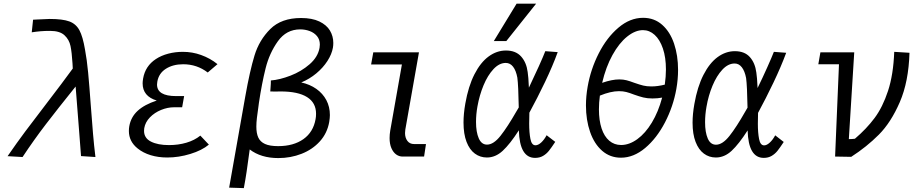

<svg xmlns="http://www.w3.org/2000/svg" viewBox="-20 -826 4840 1013"><path d="M222 -275.5Q312.5 -393.5 364 -464.5L362.5 -492Q359 -549.5 352 -583.2Q345 -617 320.2 -640Q295.5 -663 245 -663Q215.5 -663 194.8 -661.2Q174 -659.5 147.5 -655.5L154.5 -722L173 -723Q230 -726 242 -726Q310.5 -726 345.8 -713Q381 -700 399 -666.5Q417 -633 428.5 -564.5Q438.5 -512 445 -443.2Q451.5 -374.5 459 -270Q465.5 -182 470.8 -120.2Q476 -58.5 483.5 2.5L407.5 -2.5L398 -127Q386 -287.5 379 -369.5Q284.5 -252 221.5 -169.8Q158.5 -87.5 99 2.5L20 -2Q69 -73 113 -132Q157 -191 222 -275.5Z M706.5 -42.5Q660 -79.5 660 -135Q660 -148 662 -159.5Q670.5 -208.5 706.5 -241.5Q742.5 -274.5 807 -295.5Q732.5 -318 732.5 -386.5Q732.5 -396.5 735 -411.5Q746.5 -478 802.5 -514.5Q830.5 -533 867.5 -542.8Q904.5 -552.5 944.5 -552.5Q995 -552.5 1040.5 -536Q1089.5 -518.5 1127.5 -487.5L1076 -443.5Q1019 -487 946.5 -487Q892.5 -487 855 -463Q817.5 -439 810 -395Q808.5 -387 808.5 -380Q808.5 -319 909.5 -319H951.5L941 -260H897.5Q864.5 -260 830 -246Q795.5 -232 771 -206.8Q746.5 -181.5 741 -149.5Q740 -144.5 740 -135.5Q740 -97.5 776.2 -79Q812.5 -60.5 871.5 -60.5Q920.5 -60.5 963.2 -73Q1006 -85.5 1037 -110.5L1082 -63Q1045.5 -32.5 984.2 -13.8Q923 5 862.5 5Q815 5 775 -7.2Q735 -19.5 706.5 -42.5Z M1568.5 -731Q1626.5 -731 1664.8 -712.8Q1703 -694.5 1720.8 -664.8Q1738.5 -635 1738.5 -599.5Q1738.5 -586 1736.5 -574.5Q1730.5 -540 1707.5 -504.2Q1684.5 -468.5 1648.8 -438.8Q1613 -409 1569.5 -391Q1615 -381 1649 -357Q1683 -333 1701.8 -297.8Q1720.5 -262.5 1720.5 -219Q1720.5 -204.5 1717 -182.5Q1706.5 -123 1667.5 -80Q1628.5 -37 1571 -14.5Q1513.5 8 1448.5 8Q1357 8 1297.5 -37.5Q1287 40.5 1281.2 79.5Q1275.5 118.5 1266.5 166.5L1189 164L1274 -316.5Q1298 -452 1322.8 -533.2Q1347.5 -614.5 1406 -672.8Q1464.5 -731 1568.5 -731ZM1645 -197.5Q1647.5 -210 1647.5 -226Q1647.5 -284 1600 -313.8Q1552.5 -343.5 1461 -343.5L1432 -343L1406 -343.5L1407.5 -364.5Q1409.5 -388 1409 -401.5Q1455.5 -405 1512.8 -427Q1570 -449 1613.8 -487.2Q1657.5 -525.5 1666 -574Q1667.5 -583 1667.5 -591Q1667.5 -617.5 1652.5 -635.5Q1637.5 -653.5 1613.8 -662.2Q1590 -671 1564 -671Q1491 -671 1446.2 -608.5Q1401.5 -546 1381.5 -466.2Q1361.5 -386.5 1346 -283L1344 -267.5Q1338.5 -230 1335.5 -204.5Q1332.5 -179 1332.5 -158Q1332.5 -122.5 1342.8 -100.2Q1353 -78 1378 -66.5Q1403 -55 1447.5 -55Q1528.5 -55 1580.8 -92Q1633 -129 1645 -197.5Z M2035.5 -97.5Q2035.5 -117 2039 -137.5L2100.5 -486H1938L1949.5 -550H2190.5L2118.5 -142.5Q2117 -133.5 2117 -124Q2117 -99 2129.5 -82.5Q2142 -66 2164.5 -66H2227.5L2217.5 0H2104Q2085.5 0 2070 -11.2Q2054.5 -22.5 2045 -44.5Q2035.5 -66.5 2035.5 -97.5Z M2425.5 -179.5Q2425.5 -225.5 2435 -279.5Q2451 -371 2483.2 -434Q2515.5 -497 2558.2 -528.2Q2601 -559.5 2649.5 -559.5Q2701 -559.5 2729.2 -528.2Q2757.5 -497 2764 -446Q2768 -422.5 2770.5 -363.5Q2798 -421 2822.8 -476Q2847.5 -531 2857 -556L2922.5 -551Q2896 -478 2855.8 -393.8Q2815.5 -309.5 2773 -231.5L2772 -174Q2772 -126.5 2778.5 -93Q2785 -59.5 2805 -59.5Q2819.5 -59.5 2835.5 -74.2Q2851.5 -89 2864 -112.5L2909.5 -77.5Q2889 -46.5 2876 -30.2Q2863 -14 2845.2 -3.5Q2827.5 7 2803 7Q2721.5 7 2717.5 -138.5Q2670.5 -65.5 2632.2 -30.2Q2594 5 2549 5Q2513.5 5 2485.5 -15.5Q2457.5 -36 2441.5 -77.5Q2425.5 -119 2425.5 -179.5ZM2585.5 -609.5 2705.5 -806.5H2808.5L2651.5 -609.5ZM2491.5 -182.5Q2491.5 -129 2506 -96Q2520.5 -63 2549.5 -63Q2584 -63 2620.8 -109.5Q2657.5 -156 2704.5 -238L2717 -259Q2715 -375.5 2709.5 -416.5Q2702.5 -454 2687 -474Q2671.5 -494 2648.5 -494Q2614 -494 2583.5 -461.2Q2553 -428.5 2531.2 -376Q2509.5 -323.5 2499 -264.5Q2491.5 -222.5 2491.5 -182.5Z M3071.5 -270Q3071.5 -318 3080.5 -369Q3096.5 -461 3139 -544.5Q3181.5 -628 3242.8 -680Q3304 -732 3373 -732Q3432 -732 3473.8 -695Q3515.5 -658 3536.5 -595.5Q3557.5 -533 3557.5 -457Q3557.5 -407.5 3548.5 -357Q3532 -264 3488.5 -180.2Q3445 -96.5 3384 -45.2Q3323 6 3256 6Q3199 6 3157.2 -30.2Q3115.5 -66.5 3093.5 -129.5Q3071.5 -192.5 3071.5 -270ZM3473.5 -311Q3449 -306.5 3422.5 -306.5Q3395 -306.5 3374 -311.8Q3353 -317 3325 -327Q3302 -336 3284.5 -340.5Q3267 -345 3246 -345Q3202 -345 3145 -321.5Q3140 -285 3140 -249Q3140 -191 3154 -148.5Q3168 -106 3194.5 -83.5Q3221 -61 3257 -61Q3300 -61 3342.5 -91.8Q3385 -122.5 3419.2 -179.2Q3453.5 -236 3473.5 -311ZM3247 -407Q3268.5 -407 3285.8 -402.5Q3303 -398 3327 -389Q3355.5 -379 3374 -374.5Q3392.5 -370 3417 -370Q3450 -370 3487.5 -379.5Q3493.5 -422.5 3493.5 -459.5Q3493.5 -523 3477.5 -570Q3461.5 -617 3434 -642Q3406.5 -667 3372.5 -667Q3331.5 -667 3289 -633Q3246.5 -599 3211.5 -535.8Q3176.5 -472.5 3157 -389Q3209 -407 3247 -407Z M3634 -178.5Q3634 -224 3643.5 -277.5Q3659.5 -368.5 3691.5 -431Q3723.5 -493.5 3766.2 -524.8Q3809 -556 3857 -556Q3908.5 -556 3936.2 -525Q3964 -494 3970.5 -443Q3974.5 -419.5 3977 -361.5Q4003.5 -415.5 4028.2 -471Q4053 -526.5 4063 -552.5L4128 -547.5Q4101 -474.5 4060.8 -390.2Q4020.5 -306 3979.5 -230.5L3978.5 -173Q3978.5 -125.5 3985 -92.2Q3991.5 -59 4011.5 -59Q4025.5 -59 4041.5 -73.8Q4057.5 -88.5 4070 -112L4115 -77Q4095 -46.5 4082 -30.2Q4069 -14 4051.2 -3.5Q4033.5 7 4009.5 7Q3928.5 7 3924.5 -138Q3878 -65.5 3840 -30.2Q3802 5 3757 5Q3721.5 5 3693.8 -15.5Q3666 -36 3650 -77.2Q3634 -118.5 3634 -178.5ZM3700 -181Q3700 -128 3714.2 -95.2Q3728.5 -62.5 3757.5 -62.5Q3792 -62.5 3828.8 -109Q3865.5 -155.5 3911.5 -236.5L3924 -258Q3922 -373 3916.5 -414Q3909.5 -451 3894 -471Q3878.5 -491 3856 -491Q3821.5 -491 3791.2 -458.5Q3761 -426 3739.2 -373.8Q3717.5 -321.5 3707.5 -263Q3700 -221 3700 -181Z M4406.5 -487H4297.5L4308.5 -550H4487L4458.5 -92Q4474.5 -92 4490.5 -94Q4551.5 -146 4594.2 -203.2Q4637 -260.5 4665.2 -346.2Q4693.5 -432 4698 -552.5L4778.5 -547.5Q4774 -395 4727.5 -287.5Q4681 -180 4616.8 -115.5Q4552.5 -51 4471 1.5L4386 0Z"/></svg>

Font: JuliaMono Light
Style: Italic
Weight: 300
Italic angle: -9°
Monospace: yes
Designer: cormullion
Foundry: corm
Version: Version 0.054; ttfautohint (v1.8.4)